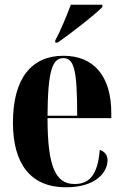

<svg xmlns="http://www.w3.org/2000/svg" viewBox="-20 -786 525 816"><path d="M215 -605H225C281 -644 381 -721 415 -756V-766H281C264 -721 239 -658 215 -615ZM260 10C387 10 437 -53 437 -106C437 -128 423 -143 404 -149C395 -36 355 -4 297 -4C217 -4 182 -75 182 -284H453V-306C453 -464 377 -549 250 -549C114 -549 35 -453 35 -265C35 -91 109 10 260 10ZM182 -294C183 -486 203 -539 249 -539C296 -539 308 -486 308 -294Z"/></svg>

Font: Noto Serif Display Condensed Extra
Style: Regular
Weight: 800
Width: 3
Designer: Monotype Design Team
Foundry: Monotype Imaging Inc.
Version: Version 1.900